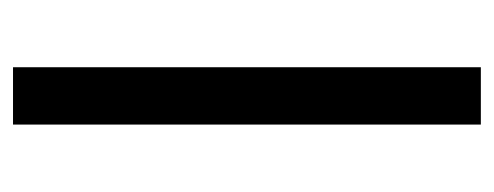

<svg xmlns="http://www.w3.org/2000/svg" viewBox="-252 -507 759 295"><g transform="rotate(90 127.5 -359.5)"><path d="M171.4 0H83.3V-718.8H171.4Z"/></g></svg>

Font: Min Sans VF VF
Style: Regular
Weight: 400
Designer: Jinseong-Kim, NotoSansCJK, Nunito
Foundry: Jinseong-Kim
Version: Version 1.420;Glyphs 3.1.2 (3151)